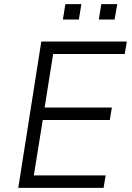

<svg xmlns="http://www.w3.org/2000/svg" viewBox="-20 -905 638 925"><path d="M68 0 179 -705H591L581 -645H236L195 -387H519L509 -327H186L143 -60H489L479 0ZM456 -811 468 -885H545L532 -811ZM283 -811 295 -885H372L360 -811Z"/></svg>

Font: Nunito Sans 7pt SemiCondensed Light
Style: Italic
Weight: 300
Width: 4
Italic angle: -9°
Designer: Vernon Adams
Foundry: Vernon Adams
Version: Version 3.101;gftools[0.9.27]